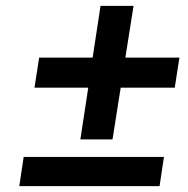

<svg xmlns="http://www.w3.org/2000/svg" viewBox="-20 -640 644 657"><path d="M98 -340 114 -443H297L324 -620H437L409 -443H594L578 -340H393L365 -163H255L282 -340ZM46 -3 61 -103H541L526 -3Z"/></svg>

Font: Jost* Medium
Style: Italic
Weight: 500
Italic angle: -10°
Version: Version 3.7